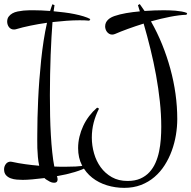

<svg xmlns="http://www.w3.org/2000/svg" viewBox="-57 -722 934 937"><path d="M224.1 152.8Q224.1 169.9 207 169.9Q196.3 169.9 186.3 164.6Q176.3 159.2 168 153.8Q165.5 152.3 163.8 150.6Q162.1 148.9 160.2 147Q128.9 150.9 101.1 153.3Q73.2 155.8 53.7 155.8Q40.5 155.8 24.9 154.5Q9.3 153.3 -4.6 148.2Q-18.6 143.1 -27.8 132.8Q-37.1 122.6 -37.1 104Q-37.1 90.3 -28.6 78.6Q-20 66.9 -4.9 66.9Q-3.4 66.9 -1.5 67.4Q0.5 67.9 2 67.9Q32.7 74.7 66.4 79.3Q100.1 84 134.3 86.9Q129.9 66.4 127.9 44.2Q126 22 125.2 1Q124.5 -20 124.8 -38.1Q125 -56.2 125 -67.9Q125 -103.5 126 -146.2Q127 -189 129.2 -235.6Q131.3 -282.2 135 -331.3Q138.7 -380.4 143.8 -429Q148.9 -477.5 156 -523.7Q163.1 -569.8 172.4 -610.8Q130.9 -605 91.8 -596.9Q52.7 -588.9 20 -579.1Q17.1 -578.1 14.6 -578.1Q12.2 -578.1 9.8 -578.1Q2.4 -578.1 -3.7 -581.5Q-9.8 -585 -13.7 -590.3Q-17.6 -595.7 -19.8 -602.5Q-22 -609.4 -22 -616.2Q-22 -630.9 -14.9 -640.6Q-7.8 -650.4 3.4 -656.7Q14.6 -663.1 29.1 -666Q43.5 -668.9 58.1 -670.4Q72.8 -671.9 86.2 -671.9Q99.6 -671.9 109.9 -671.9Q125 -671.9 145 -671.1Q165 -670.4 187.5 -668.5Q189.9 -677.2 192.9 -685.3Q195.8 -693.4 198.7 -701.2L209 -696.8Q207 -687 204.6 -667Q230 -664.6 256.3 -661.4Q282.7 -658.2 306.6 -653.3Q330.6 -648.4 350.6 -642.3Q370.6 -636.2 383.8 -628.9L378.9 -621.1Q366.7 -622.6 354.2 -622.8Q341.8 -623 330.1 -623Q300.8 -623 267.6 -620.6Q234.4 -618.2 199.2 -614.3Q196.8 -581.5 194.3 -540.8Q191.9 -500 190.2 -453.6Q188.5 -407.2 187.5 -357.4Q186.5 -307.6 186.5 -257.1Q186.5 -206.5 187.5 -157.2Q188.5 -107.9 191.2 -63Q193.8 -18.1 198 21.2Q202.1 60.5 208 90.8Q221.2 91.3 234.1 91.6Q247.1 91.8 259.8 91.8Q285.6 91.8 312 90.6Q338.4 89.4 363.8 84L368.7 91.8Q358.4 99.1 342.5 105.5Q326.7 111.8 307.4 117.7Q288.1 123.5 265.9 128.7Q243.7 133.8 220.7 137.7Q222.2 141.6 223.1 145.3Q224.1 148.9 224.1 152.8ZM808.1 -141.1Q808.1 -103 801.5 -63.2Q794.9 -23.4 781.2 13.9Q767.6 51.3 746.6 84.2Q725.6 117.2 696.8 141.8Q668 166.5 631.1 180.7Q594.2 194.8 549.3 194.8Q505.9 194.8 465.1 182.4Q424.3 169.9 393.1 145.3Q361.8 120.6 343 84.5Q324.2 48.3 324.2 1Q324.2 -27.3 330.8 -54.9Q337.4 -82.5 349.4 -107.9Q361.3 -133.3 378.4 -155.8Q395.5 -178.2 417 -196.8L426.3 -191.9Q409.2 -158.7 400.1 -123.3Q391.1 -87.9 391.1 -50.8Q391.1 -11.7 401.9 26.1Q412.6 64 434.3 94Q456.1 124 488.8 142.6Q521.5 161.1 565.4 161.1Q601.6 161.1 627.7 149.7Q653.8 138.2 672.1 118.4Q690.4 98.6 701.9 72.5Q713.4 46.4 719.5 16.8Q725.6 -12.7 727.8 -43.5Q730 -74.2 730 -103Q730 -163.6 723.1 -227.1Q716.3 -290.5 704.6 -355Q692.9 -419.4 677.2 -482.9Q661.6 -546.4 644 -606.9Q603.5 -594.2 567.4 -581.1Q531.2 -567.9 504.4 -556.2Q500.5 -554.7 497.3 -554Q494.1 -553.2 490.2 -553.2Q482.4 -553.2 476.1 -556.9Q469.7 -560.5 465.3 -566.2Q460.9 -571.8 458.5 -578.9Q456.1 -585.9 456.1 -592.8Q456.1 -603.5 460 -611.6Q463.9 -619.6 470.5 -626Q477.1 -632.3 485.4 -636.7Q493.7 -641.1 502.4 -644Q526.4 -652.3 558.8 -658Q591.3 -663.6 625.5 -666.5Q623 -674.3 620.8 -681.6Q618.7 -689 616.2 -696.8L625 -702.1Q630.9 -693.8 636.7 -685.5Q642.6 -677.2 648.4 -668.5Q673.8 -670.4 697.3 -671.1Q720.7 -671.9 739.3 -671.9Q751.5 -671.9 767.1 -671.6Q782.7 -671.4 798.8 -669.9Q814.9 -668.5 830.1 -665.8Q845.2 -663.1 856.4 -658.2L853 -649.9Q818.8 -648.9 773.4 -640.1Q728 -631.3 679.7 -617.7Q710.4 -564 734.1 -505.4Q757.8 -446.8 774.4 -386Q791 -325.2 799.6 -263.4Q808.1 -201.7 808.1 -141.1Z"/></svg>

Font: Montez
Style: Regular
Weight: 400
Designer: Astigmatic (AOETI)
Foundry: Astigmatic (AOETI)
Version: Version 1.001